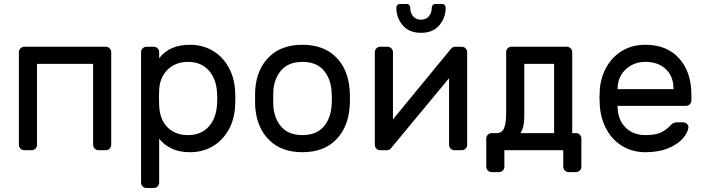

<svg xmlns="http://www.w3.org/2000/svg" viewBox="-20 -755 3541 965"><path d="M539 -493V-27Q539 -16 531 -8Q523 0 512 0H475Q464 0 456 -8Q448 -16 448 -27V-434H166V-27Q166 -16 158 -8Q150 0 139 0H102Q91 0 83 -8Q75 -16 75 -27V-493Q75 -504 83 -512Q91 -520 102 -520H512Q523 -520 531 -512Q539 -504 539 -493Z M780 163Q780 174 772 182Q764 190 753 190H716Q705 190 697 182Q689 174 689 163V-493Q689 -504 697 -512Q705 -520 716 -520H753Q764 -520 772 -512Q780 -504 780 -493V-462Q831 -530 935 -530Q997 -530 1047.5 -501Q1098 -472 1128.5 -418Q1159 -364 1162 -292Q1163 -282 1163 -260Q1163 -237 1162 -227Q1159 -155 1128.5 -101.5Q1098 -48 1048 -19Q998 10 935 10Q879 10 840.5 -9.5Q802 -29 780 -58ZM925 -76Q990 -76 1028.5 -118Q1067 -160 1071 -232Q1072 -242 1072 -260Q1072 -278 1071 -288Q1067 -360 1028.5 -402Q990 -444 925 -444Q863 -444 823 -405.5Q783 -367 780 -303L779 -264L780 -224Q783 -154 822 -115Q861 -76 925 -76Z M1739 -259Q1739 -235 1737 -213Q1728 -111 1666.5 -50.5Q1605 10 1500 10Q1395 10 1333.5 -50.5Q1272 -111 1263 -213Q1262 -224 1262 -259Q1262 -296 1263 -307Q1271 -409 1333 -469.5Q1395 -530 1500 -530Q1605 -530 1667 -469.5Q1729 -409 1737 -307Q1739 -285 1739 -259ZM1500 -444Q1433 -444 1396.5 -405Q1360 -366 1354 -302Q1353 -290 1353 -259Q1353 -229 1354 -218Q1360 -154 1396.5 -115Q1433 -76 1500 -76Q1567 -76 1603.5 -115Q1640 -154 1646 -218Q1648 -240 1648 -259Q1648 -278 1646 -302Q1640 -366 1603.5 -405Q1567 -444 1500 -444Z M2237 -27V-362L1946 -11Q1938 0 1924 0H1890Q1879 0 1871.5 -8Q1864 -16 1864 -27V-493Q1864 -504 1872 -512Q1880 -520 1891 -520H1928Q1939 -520 1947 -512Q1955 -504 1955 -493V-155L2246 -509Q2251 -515 2255.5 -517.5Q2260 -520 2268 -520H2301Q2312 -520 2320 -512Q2328 -504 2328 -493V-27Q2328 -16 2320 -8Q2312 0 2301 0H2264Q2253 0 2245 -8Q2237 -16 2237 -27ZM1991 -735H2023Q2032 -735 2037 -729.5Q2042 -724 2042 -716Q2042 -690 2056.5 -673Q2071 -656 2096 -656Q2121 -656 2135.5 -673Q2150 -690 2150 -716Q2150 -724 2155 -729.5Q2160 -735 2169 -735H2201Q2210 -735 2215 -729.5Q2220 -724 2220 -716Q2220 -666 2188 -628Q2156 -590 2096 -590Q2036 -590 2004 -628Q1972 -666 1972 -716Q1972 -724 1977 -729.5Q1982 -735 1991 -735Z M2550 -520H2829Q2840 -520 2848 -512Q2856 -504 2856 -493V-86H2875Q2886 -86 2894 -78Q2902 -70 2902 -59V83Q2902 94 2894 102Q2886 110 2875 110H2838Q2827 110 2819 102Q2811 94 2811 83V0H2515V83Q2515 94 2507 102Q2499 110 2488 110H2451Q2440 110 2432 102Q2424 94 2424 83V-59Q2424 -70 2432 -78Q2440 -86 2451 -86H2474Q2504 -86 2514 -112Q2524 -138 2524 -185V-493Q2524 -504 2531.5 -512Q2539 -520 2550 -520ZM2615 -434V-169Q2615 -114 2596 -86H2765V-434Z M3455 -277V-250Q3455 -239 3447 -231Q3439 -223 3428 -223H3084V-217Q3086 -151 3124.5 -113.5Q3163 -76 3224 -76Q3274 -76 3301.5 -89Q3329 -102 3351 -126Q3359 -134 3365.5 -137Q3372 -140 3383 -140H3413Q3425 -140 3433 -132Q3441 -124 3440 -113Q3436 -86 3410.5 -57.5Q3385 -29 3337.5 -9.5Q3290 10 3224 10Q3160 10 3110 -19.5Q3060 -49 3030.5 -101Q3001 -153 2995 -218Q2993 -248 2993 -264Q2993 -280 2995 -310Q3001 -372 3030.5 -422Q3060 -472 3109.5 -501Q3159 -530 3224 -530Q3331 -530 3393 -462Q3455 -394 3455 -277ZM3365 -307V-310Q3365 -371 3326.5 -407.5Q3288 -444 3224 -444Q3166 -444 3125.5 -407Q3085 -370 3084 -310V-307Z"/></svg>

Font: Rubik
Style: Regular
Weight: 400
Designer: Hubert & Fischer
Foundry: Hubert & Fischer
Version: Version 1.100